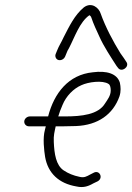

<svg xmlns="http://www.w3.org/2000/svg" viewBox="-20 -723 522 757"><path d="M236.3 -499 241.7 -512C244.5 -520 247.9 -527 251.9 -533C274.6 -576.5 293.8 -636.1 332.5 -663C336.3 -661 338.9 -657.7 340.4 -653C347.8 -630.2 360.7 -602.5 371.7 -579C388.6 -540.6 418.5 -495.6 439.5 -463L445.7 -455C459.5 -436.1 492.2 -459.8 478.2 -479C470.4 -491.1 467.2 -495.9 454.8 -513C426.1 -559.5 396.3 -615.3 377.1 -669C370.4 -691.8 341.5 -716.7 310.7 -694C274.1 -663.6 253.7 -620.4 230.3 -575C221.7 -555.5 212.7 -543.3 204.8 -523L199.5 -510C197.6 -505.3 197.8 -500.5 199.9 -495.5C206.3 -480.7 228.7 -483.3 236.3 -499ZM209.7 -264C213.8 -278 219.4 -293 226.4 -309C240.6 -344.1 269.6 -373.7 300.6 -387C327.6 -399.8 384.6 -407.7 408.1 -392C415.1 -387.5 416.3 -376.4 416.5 -367C416.9 -345.8 403.6 -329.8 394 -315C367.5 -271.1 302 -264 235.7 -264ZM75.7 -245C74.6 -234.4 83 -225 93.6 -225H160.6C159.4 -219.7 158.2 -215 157.1 -211C147.9 -178 153.8 -130 157.9 -104C169.2 -39.7 212.5 0.4 280.7 12C310.5 18.9 329.9 10.4 350.1 -1L364.8 -8C389.1 -21.1 372.4 -54.4 349.4 -42L335.7 -35C321.2 -27.1 311.7 -21.1 292.7 -26C269.7 -30.7 249 -39.2 231.3 -51C200.5 -71.3 194.1 -117 192.1 -163C190.6 -189.4 195.2 -203.7 199.6 -225H231.6C247.6 -225 263.6 -225.3 279.7 -226C366.3 -229.5 425.8 -272.1 451 -343C457.4 -363.1 456 -380.1 452.6 -397C441.6 -433 400.6 -445.2 345.9 -438C249.8 -428.5 193.4 -355.8 169.7 -264H97.7C87.1 -264 76.8 -255.6 75.7 -245Z"/></svg>

Font: Just Breathe
Style: Obl2
Weight: 400
Foundry: Cannot Into Space Fonts
Version: Version 0.72